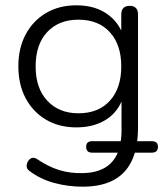

<svg xmlns="http://www.w3.org/2000/svg" viewBox="-20 -514 619 722"><path d="M275 -88Q350 -88 393 -135Q436 -182 436 -264Q436 -346 393 -393Q350 -440 275 -440Q201 -440 157.5 -393.5Q114 -347 114 -264Q114 -182 158 -135Q202 -88 275 -88ZM291 188Q236 188 184 174Q132 160 91 129Q78 120 80.5 105.5Q83 91 94 83Q105 75 119 84Q162 113 202.5 125.5Q243 138 289 137Q391 136 423 60H326Q304 60 304 38Q304 17 326 17H434Q437 -2 437 -18V-132Q416 -85 372 -60Q328 -35 267 -35Q202 -35 153 -64Q104 -93 76.5 -144.5Q49 -196 49 -265Q49 -333 76.5 -384.5Q104 -436 153 -465Q202 -494 267 -494Q328 -494 371 -469Q414 -444 436 -399V-459Q436 -492 468 -492Q499 -492 499 -459V-29Q499 -17 498 -5.5Q497 6 496 17H551Q574 17 574 38Q574 60 551 60H487Q450 188 291 188Z"/></svg>

Font: Chiron GoRound TC L
Style: Regular
Weight: 300
Designer: Ryoko NISHIZUKA 西塚涼子 (kana, bopomofo & ideographs); Paul D. Hunt (Latin, Greek & Cyrillic); Sandoll Communications 산돌커뮤니
Foundry: Adobe
Version: Version 1.000;hotconv 1.1.1;makeotfexe 2.6.0